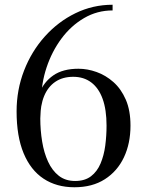

<svg xmlns="http://www.w3.org/2000/svg" viewBox="-20 -780 600 810"><path d="M294 10Q218.5 10 163.8 -26.2Q109 -62.5 79.5 -133.8Q50 -205 50 -310Q50 -401 81.5 -482.2Q113 -563.5 169 -626Q225 -688.5 298.2 -724.2Q371.5 -760 455 -760V-736Q390 -736 334.8 -703.8Q279.5 -671.5 239.2 -617.2Q199 -563 176.5 -495.5Q154 -428 154 -357L150 -280.5Q150 -230.5 157.8 -183Q165.5 -135.5 182.8 -98Q200 -60.5 228 -38.5Q256 -16.5 297 -16.5Q338 -16.5 364 -36.5Q390 -56.5 404.2 -90.2Q418.5 -124 424 -165.5Q429.5 -207 429.5 -250Q429.5 -317 413 -362.8Q396.5 -408.5 365 -432.2Q333.5 -456 289 -456Q244.5 -456 213.5 -435Q182.5 -414 166.2 -374.8Q150 -335.5 150 -280.5H127.5Q127.5 -339 146 -386.5Q164.5 -434 205 -462Q245.5 -490 311 -490Q349 -490 387.5 -476.2Q426 -462.5 458.5 -433.8Q491 -405 510.8 -359.5Q530.5 -314 530.5 -250Q530.5 -175 502.8 -116.2Q475 -57.5 422.2 -23.8Q369.5 10 294 10Z"/></svg>

Font: Bodoni Moda 9pt
Style: Regular
Weight: 400
Designer: Owen Earl
Foundry: indestructible type
Version: Version 2.005